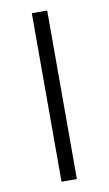

<svg xmlns="http://www.w3.org/2000/svg" viewBox="-80 -722 432 763"><g transform="rotate(-10 136.0 -340.0)"><path d="M105 0V-680H167V0Z"/></g></svg>

Font: Palanquin Light
Style: Regular
Weight: 300
Designer: Pria Ravichandran
Version: Version 1.0.4